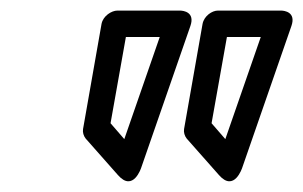

<svg xmlns="http://www.w3.org/2000/svg" viewBox="-20 -795 573 363"><path d="M473 -725 406 -532 380 -562 409 -725ZM531 -746C540 -772 518 -775 511 -775H392C381 -775 366 -765 363 -750L328 -551C327 -545 329 -538 333 -533L394 -464C423 -431 438 -478 438 -478ZM282 -725 215 -532 189 -562 218 -725ZM340 -746C349 -772 327 -775 320 -775H202C191 -775 175 -765 172 -750L137 -551C136 -545 138 -538 142 -533L203 -464C232 -431 247 -478 247 -478Z"/></svg>

Font: Asimov
Style: XWidOuIt
Weight: 500
Designer: Google
Version: Version 2.000980; 2014